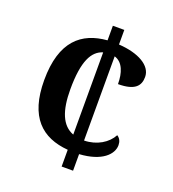

<svg xmlns="http://www.w3.org/2000/svg" viewBox="-131 -814 825 915"><g transform="rotate(20 281.5 -357.0)"><path d="M285 -85V0H343V-84C457 -91 505 -142 505 -188C505 -206 498 -222 483 -231C460 -187 407 -154 343 -153V-580C387 -567 403 -517 403 -461C490 -461 513 -493 513 -537C513 -595 443 -634 343 -640V-714H285V-640C158 -630 66 -558 66 -359C66 -171 152 -96 285 -85ZM285 -579V-162C224 -185 198 -252 198 -360C198 -504 231 -563 285 -579Z"/></g></svg>

Font: Noto Serif Sinhala SemiBold
Style: Regular
Weight: 600
Designer: Jelle Bosma - Monotype Design Team
Foundry: Monotype Imaging Inc.
Version: Version 2.007